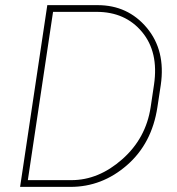

<svg xmlns="http://www.w3.org/2000/svg" viewBox="-20 -731 694 751"><path d="M259.3 -26.4Q365.7 -26.4 458.3 -108.2Q550.8 -189.9 569.3 -312L582.5 -400.4Q601.1 -527.3 535.6 -606Q470.2 -684.6 357.9 -684.6H187.5L88.9 -26.4ZM361.8 -710.9Q480 -710.9 554.2 -622.3Q628.4 -533.7 608.9 -398.9L595.7 -312Q574.2 -169.9 476.8 -85Q379.4 0 255.4 0H58.6L165 -710.9Z"/></svg>

Font: Roboto-ThinItalic
Style: Italic
Weight: 250
Italic angle: -12°
Designer: Google
Version: Version 1.100141; 2013; ttfautohint (v0.94.14-c901) -l 8 -r 